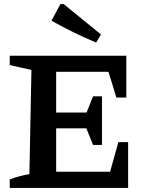

<svg xmlns="http://www.w3.org/2000/svg" viewBox="-20 -927 728 947"><path d="M564 -226H612V0H28V-42Q75 -60 125 -68L135 -582L28 -606V-652H603V-446H554L515 -573H257V-372H407L439 -452H483V-212H439L406 -294H257V-80H523ZM454 -717Q398 -741 343 -767.5Q288 -794 234 -825L278 -907H294L478 -757Z"/></svg>

Font: Piazzolla SemiBold
Style: Regular
Weight: 600
Designer: Juan Pablo del Peral
Foundry: Huerta Tipografica
Version: Version 1.330